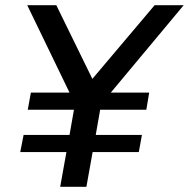

<svg xmlns="http://www.w3.org/2000/svg" viewBox="-20 -720 728 740"><path d="M212 0H313L337 -134H515L527 -200H349L366 -297H544L555 -363H407L688 -700H576L336 -416L197 -700H85L248 -363H99L87 -297H265L248 -200H71L58 -134H236Z"/></svg>

Font: Uncut Sans Medium
Style: Italic
Weight: 500
Italic angle: -10°
Designer: Kasper Nordkvist
Foundry: Uncut Type
Version: Version 1.111;FEAKit 1.0